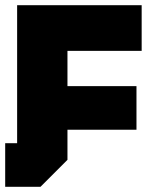

<svg xmlns="http://www.w3.org/2000/svg" viewBox="-22 -720 596 740"><path d="M-2 0V-168H44V-700H524V-524H238V-388H504V-220H238V-104L134 0Z"/></svg>

Font: Tektur ExtraBold
Style: Regular
Weight: 800
Designer: Adam Jagosz
Foundry: Adam Jagosz
Version: Version 1.005;gftools[0.9.30]